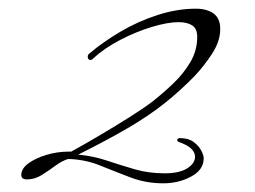

<svg xmlns="http://www.w3.org/2000/svg" viewBox="-20 -693 587 442"><path d="M356 -271Q316 -271 280.5 -284.5Q245 -298 210.5 -312Q176 -326 137 -327Q123 -323 107.5 -311.5Q92 -300 76 -290Q60 -280 42 -280Q29 -280 29 -290Q29 -305 45.5 -317Q62 -329 87 -336.5Q112 -344 139 -344H144Q175 -361 210.5 -382Q246 -403 278.5 -423.5Q311 -444 332 -460Q356 -479 379.5 -501.5Q403 -524 418.5 -550.5Q434 -577 434 -608Q434 -627 422.5 -634.5Q411 -642 391 -642Q366 -642 329.5 -631Q293 -620 256.5 -601Q220 -582 194 -558Q192 -555 188 -555Q182 -555 182 -563Q182 -567 186 -570Q218 -597 258 -620.5Q298 -644 343 -658.5Q388 -673 431 -673Q456 -673 471.5 -662Q487 -651 487 -626Q487 -598 468 -569Q449 -540 428 -518Q395 -484 358.5 -455Q322 -426 274 -398Q226 -370 160 -337Q194 -334 225.5 -323.5Q257 -313 289.5 -303.5Q322 -294 359 -294Q393 -294 411 -305.5Q429 -317 429 -332Q429 -342 420.5 -350.5Q412 -359 392 -366Q388 -367 388 -371Q388 -375 395 -375Q414 -375 426 -366Q438 -357 443.5 -346Q449 -335 449 -329Q449 -302 420 -286.5Q391 -271 356 -271Z"/></svg>

Font: Bilbo
Style: Regular
Weight: 400
Designer: Robert E. Leuschke
Foundry: Robert E. Leuschke
Version: Version 1.100